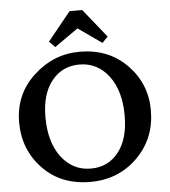

<svg xmlns="http://www.w3.org/2000/svg" viewBox="-61 -984 926 1048"><g transform="rotate(-5 402.0 -460.0)"><path d="M391.6 9.8Q231 9.8 131.6 -94.2Q32.2 -198.2 32.2 -346.7Q32.2 -500.5 141.6 -601.8Q251 -703.1 394.5 -703.1Q552.7 -703.1 653.6 -599.9Q754.4 -496.6 754.4 -351.6Q754.4 -196.8 650.4 -93.5Q546.4 9.8 391.6 9.8ZM400.9 -62.5Q495.6 -62.5 552.5 -134.8Q609.4 -207 609.4 -334.5Q609.4 -471.2 547.4 -552.5Q485.4 -633.8 386.7 -633.8Q293 -633.8 235.4 -562Q177.7 -490.2 177.7 -364.3Q177.7 -225.6 240 -144Q302.2 -62.5 400.9 -62.5ZM523.4 -740.2 394 -831.1 264.6 -740.2 232.9 -772.5 359.4 -928.7H428.7L554.2 -772.5Z"/></g></svg>

Font: Kelvinch
Style: Bold
Weight: 700
Designer: Paul James Miller
Foundry: High-Logic / Made with FontCreator
Version: Version 3.501;March 28, 2021;FontCreator 13.0.0.2683 64-bit